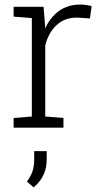

<svg xmlns="http://www.w3.org/2000/svg" viewBox="-20 -558 449 839"><path d="M39.6 0V-42.5L119.1 -48.8V-479L39.6 -485.4V-528.3H170.4L176.8 -447.8L177.2 -433.6Q199.7 -482.9 238.3 -510.5Q276.9 -538.1 330.6 -538.1Q343.8 -538.1 358.6 -535.9Q373.5 -533.7 380.4 -531.2L373 -477.5L318.8 -481Q262.7 -481.9 227.1 -448.2Q191.4 -414.6 177.7 -359.4V-48.8L257.3 -42.5V0ZM127 260.7 97.7 235.4Q114.3 212.9 121.8 191.2Q129.4 169.4 129.4 139.6V102.5H184.1V138.7Q184.1 213.4 127 260.7Z"/></svg>

Font: Roboto Slab Light
Style: Regular
Weight: 300
Designer: Google
Version: Version 2.000; ttfautohint (v1.8.1.43-b0c9)